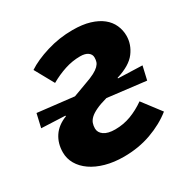

<svg xmlns="http://www.w3.org/2000/svg" viewBox="-143 -667 784 802"><g transform="rotate(-30 248.5 -266.0)"><path d="M257 -100Q297 -100 333 -113.5Q369 -127 403 -151L470 -63Q425 -27 364 -5Q303 17 232 17Q184 17 144.5 6Q105 -5 77 -24.5Q49 -44 34 -70Q19 -96 19 -126Q19 -169 40.5 -201.5Q62 -234 106 -251L105 -254L-9 -259L6 -324L180 -304L245 -328Q274 -338 291 -347Q308 -356 317 -365Q326 -374 329 -383Q332 -392 332 -404Q332 -419 319 -428.5Q306 -438 282 -438Q244 -438 207.5 -426Q171 -414 136 -394L85 -486Q124 -512 184.5 -530.5Q245 -549 309 -549Q357 -549 391.5 -538.5Q426 -528 448.5 -510Q471 -492 482 -467.5Q493 -443 493 -416Q493 -374 466 -338Q439 -302 373 -282V-279L489 -275L474 -210L290 -232Q257 -223 236 -213Q215 -203 204 -192.5Q193 -182 189 -170.5Q185 -159 185 -146Q185 -126 203.5 -113Q222 -100 257 -100Z"/></g></svg>

Font: Szlgxwxxxixliatcpuztgldltzi
Style: Regular
Weight: 700
Italic angle: -8°
Designer: Carrois Corporate & Edenspiekermann
Foundry: Carrois Corporate GbR & Edenspiekermann AG
Version: Version 2.001